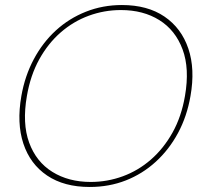

<svg xmlns="http://www.w3.org/2000/svg" viewBox="-20 -732 807 764"><path d="M337 12Q235 12 167.5 -33.5Q100 -79 73 -160.5Q46 -242 65 -350Q79 -430 114.5 -496.5Q150 -563 202.5 -611Q255 -659 322 -685.5Q389 -712 465 -712Q567 -712 634.5 -666Q702 -620 729.5 -538.5Q757 -457 738 -350Q724 -269 688.5 -203Q653 -137 600 -88.5Q547 -40 480.5 -14Q414 12 337 12ZM341 -8Q407 -8 468.5 -30.5Q530 -53 580.5 -97Q631 -141 666.5 -204.5Q702 -268 716 -350Q735 -459 706.5 -535.5Q678 -612 614 -652Q550 -692 461 -692Q395 -692 333.5 -669.5Q272 -647 221.5 -603Q171 -559 136 -495.5Q101 -432 87 -350Q68 -241 96 -164.5Q124 -88 188.5 -48Q253 -8 341 -8Z"/></svg>

Font: DM Sans 24pt Thin
Style: Italic
Weight: 250
Italic angle: -10°
Designer: Colophon Foundry, Jonny Pinhorn
Foundry: Colophon Foundry
Version: Version 4.004;gftools[0.9.30]